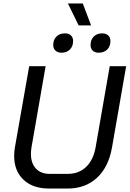

<svg xmlns="http://www.w3.org/2000/svg" viewBox="-20 -1083 750 1111"><path d="M62 -180Q62 -206 66 -229L149 -700H244L162 -229Q159 -210 159 -192Q159 -139 187.5 -108Q216 -77 266 -77H373Q436 -77 478 -117Q520 -157 533 -229L615 -700H710L628 -229Q608 -116 541 -54Q474 8 371 8H264Q170 8 116 -43Q62 -94 62 -180ZM373 -1063H459L507 -936H435ZM288 -822Q288 -853 306.5 -871.5Q325 -890 356 -890Q378 -890 390.5 -878Q403 -866 403 -846Q403 -815 384.5 -796.5Q366 -778 336 -778Q314 -778 301 -790Q288 -802 288 -822ZM504 -822Q504 -853 522.5 -871.5Q541 -890 571 -890Q593 -890 606 -878Q619 -866 619 -846Q619 -815 600.5 -796.5Q582 -778 551 -778Q529 -778 516.5 -790Q504 -802 504 -822Z"/></svg>

Font: Bai Jamjuree Medium
Style: Italic
Weight: 500
Italic angle: -10°
Version: Version 1.000; ttfautohint (v1.6)